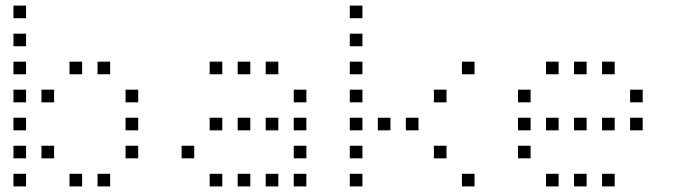

<svg xmlns="http://www.w3.org/2000/svg" viewBox="-20 -693 2440 685"><path d="M29 -673Q28 -673 28 -673Q28 -673 28 -672V-629Q28 -628 28 -628Q28 -628 29 -628H72Q73 -628 73 -628Q73 -628 73 -629V-672Q73 -673 73 -673Q73 -673 72 -673ZM29 -573Q28 -573 28 -573Q28 -573 28 -572V-529Q28 -528 28 -528Q28 -528 29 -528H72Q73 -528 73 -528Q73 -528 73 -529V-572Q73 -573 73 -573Q73 -573 72 -573ZM29 -473Q28 -473 28 -473Q28 -473 28 -472V-429Q28 -428 28 -428Q28 -428 29 -428H72Q73 -428 73 -428Q73 -428 73 -429V-472Q73 -473 73 -473Q73 -473 72 -473ZM229 -473Q228 -473 228 -473Q228 -473 228 -472V-429Q228 -428 228 -428Q228 -428 229 -428H272Q273 -428 273 -428Q273 -428 273 -429V-472Q273 -473 273 -473Q273 -473 272 -473ZM329 -473Q328 -473 328 -473Q328 -473 328 -472V-429Q328 -428 328 -428Q328 -428 329 -428H372Q373 -428 373 -428Q373 -428 373 -429V-472Q373 -473 373 -473Q373 -473 372 -473ZM29 -373Q28 -373 28 -373Q28 -373 28 -372V-329Q28 -328 28 -328Q28 -328 29 -328H72Q73 -328 73 -328Q73 -328 73 -329V-372Q73 -373 73 -373Q73 -373 72 -373ZM129 -373Q128 -373 128 -373Q128 -373 128 -372V-329Q128 -328 128 -328Q128 -328 129 -328H172Q173 -328 173 -328Q173 -328 173 -329V-372Q173 -373 173 -373Q173 -373 172 -373ZM429 -373Q428 -373 428 -373Q428 -373 428 -372V-329Q428 -328 428 -328Q428 -328 429 -328H472Q473 -328 473 -328Q473 -328 473 -329V-372Q473 -373 473 -373Q473 -373 472 -373ZM29 -273Q28 -273 28 -273Q28 -273 28 -272V-229Q28 -228 28 -228Q28 -228 29 -228H72Q73 -228 73 -228Q73 -228 73 -229V-272Q73 -273 73 -273Q73 -273 72 -273ZM429 -273Q428 -273 428 -273Q428 -273 428 -272V-229Q428 -228 428 -228Q428 -228 429 -228H472Q473 -228 473 -228Q473 -228 473 -229V-272Q473 -273 473 -273Q473 -273 472 -273ZM29 -173Q28 -173 28 -173Q28 -173 28 -172V-129Q28 -128 28 -128Q28 -128 29 -128H72Q73 -128 73 -128Q73 -128 73 -129V-172Q73 -173 73 -173Q73 -173 72 -173ZM129 -173Q128 -173 128 -173Q128 -173 128 -172V-129Q128 -128 128 -128Q128 -128 129 -128H172Q173 -128 173 -128Q173 -128 173 -129V-172Q173 -173 173 -173Q173 -173 172 -173ZM429 -173Q428 -173 428 -173Q428 -173 428 -172V-129Q428 -128 428 -128Q428 -128 429 -128H472Q473 -128 473 -128Q473 -128 473 -129V-172Q473 -173 473 -173Q473 -173 472 -173ZM29 -73Q28 -73 28 -73Q28 -73 28 -72V-29Q28 -28 28 -28Q28 -28 29 -28H72Q73 -28 73 -28Q73 -28 73 -29V-72Q73 -73 73 -73Q73 -73 72 -73ZM229 -73Q228 -73 228 -73Q228 -73 228 -72V-29Q228 -28 228 -28Q228 -28 229 -28H272Q273 -28 273 -28Q273 -28 273 -29V-72Q273 -73 273 -73Q273 -73 272 -73ZM329 -73Q328 -73 328 -73Q328 -73 328 -72V-29Q328 -28 328 -28Q328 -28 329 -28H372Q373 -28 373 -28Q373 -28 373 -29V-72Q373 -73 373 -73Q373 -73 372 -73Z M729 -473Q728 -473 728 -473Q728 -473 728 -472V-429Q728 -428 728 -428Q728 -428 729 -428H772Q773 -428 773 -428Q773 -428 773 -429V-472Q773 -473 773 -473Q773 -473 772 -473ZM829 -473Q828 -473 828 -473Q828 -473 828 -472V-429Q828 -428 828 -428Q828 -428 829 -428H872Q873 -428 873 -428Q873 -428 873 -429V-472Q873 -473 873 -473Q873 -473 872 -473ZM929 -473Q928 -473 928 -473Q928 -473 928 -472V-429Q928 -428 928 -428Q928 -428 929 -428H972Q973 -428 973 -428Q973 -428 973 -429V-472Q973 -473 973 -473Q973 -473 972 -473ZM1029 -373Q1028 -373 1028 -373Q1028 -373 1028 -372V-329Q1028 -328 1028 -328Q1028 -328 1029 -328H1072Q1073 -328 1073 -328Q1073 -328 1073 -329V-372Q1073 -373 1073 -373Q1073 -373 1072 -373ZM729 -273Q728 -273 728 -273Q728 -273 728 -272V-229Q728 -228 728 -228Q728 -228 729 -228H772Q773 -228 773 -228Q773 -228 773 -229V-272Q773 -273 773 -273Q773 -273 772 -273ZM829 -273Q828 -273 828 -273Q828 -273 828 -272V-229Q828 -228 828 -228Q828 -228 829 -228H872Q873 -228 873 -228Q873 -228 873 -229V-272Q873 -273 873 -273Q873 -273 872 -273ZM929 -273Q928 -273 928 -273Q928 -273 928 -272V-229Q928 -228 928 -228Q928 -228 929 -228H972Q973 -228 973 -228Q973 -228 973 -229V-272Q973 -273 973 -273Q973 -273 972 -273ZM1029 -273Q1028 -273 1028 -273Q1028 -273 1028 -272V-229Q1028 -228 1028 -228Q1028 -228 1029 -228H1072Q1073 -228 1073 -228Q1073 -228 1073 -229V-272Q1073 -273 1073 -273Q1073 -273 1072 -273ZM629 -173Q628 -173 628 -173Q628 -173 628 -172V-129Q628 -128 628 -128Q628 -128 629 -128H672Q673 -128 673 -128Q673 -128 673 -129V-172Q673 -173 673 -173Q673 -173 672 -173ZM1029 -173Q1028 -173 1028 -173Q1028 -173 1028 -172V-129Q1028 -128 1028 -128Q1028 -128 1029 -128H1072Q1073 -128 1073 -128Q1073 -128 1073 -129V-172Q1073 -173 1073 -173Q1073 -173 1072 -173ZM729 -73Q728 -73 728 -73Q728 -73 728 -72V-29Q728 -28 728 -28Q728 -28 729 -28H772Q773 -28 773 -28Q773 -28 773 -29V-72Q773 -73 773 -73Q773 -73 772 -73ZM829 -73Q828 -73 828 -73Q828 -73 828 -72V-29Q828 -28 828 -28Q828 -28 829 -28H872Q873 -28 873 -28Q873 -28 873 -29V-72Q873 -73 873 -73Q873 -73 872 -73ZM929 -73Q928 -73 928 -73Q928 -73 928 -72V-29Q928 -28 928 -28Q928 -28 929 -28H972Q973 -28 973 -28Q973 -28 973 -29V-72Q973 -73 973 -73Q973 -73 972 -73ZM1029 -73Q1028 -73 1028 -73Q1028 -73 1028 -72V-29Q1028 -28 1028 -28Q1028 -28 1029 -28H1072Q1073 -28 1073 -28Q1073 -28 1073 -29V-72Q1073 -73 1073 -73Q1073 -73 1072 -73Z M1229 -673Q1228 -673 1228 -673Q1228 -673 1228 -672V-629Q1228 -628 1228 -628Q1228 -628 1229 -628H1272Q1273 -628 1273 -628Q1273 -628 1273 -629V-672Q1273 -673 1273 -673Q1273 -673 1272 -673ZM1229 -573Q1228 -573 1228 -573Q1228 -573 1228 -572V-529Q1228 -528 1228 -528Q1228 -528 1229 -528H1272Q1273 -528 1273 -528Q1273 -528 1273 -529V-572Q1273 -573 1273 -573Q1273 -573 1272 -573ZM1229 -473Q1228 -473 1228 -473Q1228 -473 1228 -472V-429Q1228 -428 1228 -428Q1228 -428 1229 -428H1272Q1273 -428 1273 -428Q1273 -428 1273 -429V-472Q1273 -473 1273 -473Q1273 -473 1272 -473ZM1629 -473Q1628 -473 1628 -473Q1628 -473 1628 -472V-429Q1628 -428 1628 -428Q1628 -428 1629 -428H1672Q1673 -428 1673 -428Q1673 -428 1673 -429V-472Q1673 -473 1673 -473Q1673 -473 1672 -473ZM1229 -373Q1228 -373 1228 -373Q1228 -373 1228 -372V-329Q1228 -328 1228 -328Q1228 -328 1229 -328H1272Q1273 -328 1273 -328Q1273 -328 1273 -329V-372Q1273 -373 1273 -373Q1273 -373 1272 -373ZM1529 -373Q1528 -373 1528 -373Q1528 -373 1528 -372V-329Q1528 -328 1528 -328Q1528 -328 1529 -328H1572Q1573 -328 1573 -328Q1573 -328 1573 -329V-372Q1573 -373 1573 -373Q1573 -373 1572 -373ZM1229 -273Q1228 -273 1228 -273Q1228 -273 1228 -272V-229Q1228 -228 1228 -228Q1228 -228 1229 -228H1272Q1273 -228 1273 -228Q1273 -228 1273 -229V-272Q1273 -273 1273 -273Q1273 -273 1272 -273ZM1329 -273Q1328 -273 1328 -273Q1328 -273 1328 -272V-229Q1328 -228 1328 -228Q1328 -228 1329 -228H1372Q1373 -228 1373 -228Q1373 -228 1373 -229V-272Q1373 -273 1373 -273Q1373 -273 1372 -273ZM1429 -273Q1428 -273 1428 -273Q1428 -273 1428 -272V-229Q1428 -228 1428 -228Q1428 -228 1429 -228H1472Q1473 -228 1473 -228Q1473 -228 1473 -229V-272Q1473 -273 1473 -273Q1473 -273 1472 -273ZM1229 -173Q1228 -173 1228 -173Q1228 -173 1228 -172V-129Q1228 -128 1228 -128Q1228 -128 1229 -128H1272Q1273 -128 1273 -128Q1273 -128 1273 -129V-172Q1273 -173 1273 -173Q1273 -173 1272 -173ZM1529 -173Q1528 -173 1528 -173Q1528 -173 1528 -172V-129Q1528 -128 1528 -128Q1528 -128 1529 -128H1572Q1573 -128 1573 -128Q1573 -128 1573 -129V-172Q1573 -173 1573 -173Q1573 -173 1572 -173ZM1229 -73Q1228 -73 1228 -73Q1228 -73 1228 -72V-29Q1228 -28 1228 -28Q1228 -28 1229 -28H1272Q1273 -28 1273 -28Q1273 -28 1273 -29V-72Q1273 -73 1273 -73Q1273 -73 1272 -73ZM1629 -73Q1628 -73 1628 -73Q1628 -73 1628 -72V-29Q1628 -28 1628 -28Q1628 -28 1629 -28H1672Q1673 -28 1673 -28Q1673 -28 1673 -29V-72Q1673 -73 1673 -73Q1673 -73 1672 -73Z M1929 -473Q1928 -473 1928 -473Q1928 -473 1928 -472V-429Q1928 -428 1928 -428Q1928 -428 1929 -428H1972Q1973 -428 1973 -428Q1973 -428 1973 -429V-472Q1973 -473 1973 -473Q1973 -473 1972 -473ZM2029 -473Q2028 -473 2028 -473Q2028 -473 2028 -472V-429Q2028 -428 2028 -428Q2028 -428 2029 -428H2072Q2073 -428 2073 -428Q2073 -428 2073 -429V-472Q2073 -473 2073 -473Q2073 -473 2072 -473ZM2129 -473Q2128 -473 2128 -473Q2128 -473 2128 -472V-429Q2128 -428 2128 -428Q2128 -428 2129 -428H2172Q2173 -428 2173 -428Q2173 -428 2173 -429V-472Q2173 -473 2173 -473Q2173 -473 2172 -473ZM1829 -373Q1828 -373 1828 -373Q1828 -373 1828 -372V-329Q1828 -328 1828 -328Q1828 -328 1829 -328H1872Q1873 -328 1873 -328Q1873 -328 1873 -329V-372Q1873 -373 1873 -373Q1873 -373 1872 -373ZM2229 -373Q2228 -373 2228 -373Q2228 -373 2228 -372V-329Q2228 -328 2228 -328Q2228 -328 2229 -328H2272Q2273 -328 2273 -328Q2273 -328 2273 -329V-372Q2273 -373 2273 -373Q2273 -373 2272 -373ZM1829 -273Q1828 -273 1828 -273Q1828 -273 1828 -272V-229Q1828 -228 1828 -228Q1828 -228 1829 -228H1872Q1873 -228 1873 -228Q1873 -228 1873 -229V-272Q1873 -273 1873 -273Q1873 -273 1872 -273ZM1929 -273Q1928 -273 1928 -273Q1928 -273 1928 -272V-229Q1928 -228 1928 -228Q1928 -228 1929 -228H1972Q1973 -228 1973 -228Q1973 -228 1973 -229V-272Q1973 -273 1973 -273Q1973 -273 1972 -273ZM2029 -273Q2028 -273 2028 -273Q2028 -273 2028 -272V-229Q2028 -228 2028 -228Q2028 -228 2029 -228H2072Q2073 -228 2073 -228Q2073 -228 2073 -229V-272Q2073 -273 2073 -273Q2073 -273 2072 -273ZM2129 -273Q2128 -273 2128 -273Q2128 -273 2128 -272V-229Q2128 -228 2128 -228Q2128 -228 2129 -228H2172Q2173 -228 2173 -228Q2173 -228 2173 -229V-272Q2173 -273 2173 -273Q2173 -273 2172 -273ZM2229 -273Q2228 -273 2228 -273Q2228 -273 2228 -272V-229Q2228 -228 2228 -228Q2228 -228 2229 -228H2272Q2273 -228 2273 -228Q2273 -228 2273 -229V-272Q2273 -273 2273 -273Q2273 -273 2272 -273ZM1829 -173Q1828 -173 1828 -173Q1828 -173 1828 -172V-129Q1828 -128 1828 -128Q1828 -128 1829 -128H1872Q1873 -128 1873 -128Q1873 -128 1873 -129V-172Q1873 -173 1873 -173Q1873 -173 1872 -173ZM1929 -73Q1928 -73 1928 -73Q1928 -73 1928 -72V-29Q1928 -28 1928 -28Q1928 -28 1929 -28H1972Q1973 -28 1973 -28Q1973 -28 1973 -29V-72Q1973 -73 1973 -73Q1973 -73 1972 -73ZM2029 -73Q2028 -73 2028 -73Q2028 -73 2028 -72V-29Q2028 -28 2028 -28Q2028 -28 2029 -28H2072Q2073 -28 2073 -28Q2073 -28 2073 -29V-72Q2073 -73 2073 -73Q2073 -73 2072 -73ZM2129 -73Q2128 -73 2128 -73Q2128 -73 2128 -72V-29Q2128 -28 2128 -28Q2128 -28 2129 -28H2172Q2173 -28 2173 -28Q2173 -28 2173 -29V-72Q2173 -73 2173 -73Q2173 -73 2172 -73Z"/></svg>

Font: Doto Light
Style: Regular
Weight: 300
Monospace: yes
Version: Version 1.000